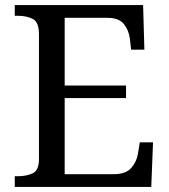

<svg xmlns="http://www.w3.org/2000/svg" viewBox="-20 -734 663 754"><path d="M38 0V-42H51Q84 -42 108.5 -53.5Q133 -65 133 -109V-600Q133 -647 109 -659.5Q85 -672 51 -672H38V-714H542L547 -539H495L490 -582Q486 -615 466.5 -639.5Q447 -664 402 -664H234V-398H475V-349H234V-50H427Q474 -50 495.5 -74.5Q517 -99 522 -132L529 -175H581L574 0Z"/></svg>

Font: Noto Naskh Arabic UI
Style: Regular
Weight: 400
Designer: Monotype Design Team, David Williams, Mohamad Dakak and Nizar Qandah
Foundry: Monotype Imaging Inc.
Version: Version 2.014